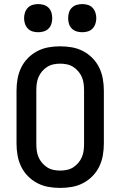

<svg xmlns="http://www.w3.org/2000/svg" viewBox="-20 -909 590 941"><path d="M275 12Q246 12 217.5 7Q189 2 163 -11.5Q137 -25 116.5 -46Q96 -67 83.5 -93Q71 -119 66 -147.5Q61 -176 61 -205V-465Q61 -494 66 -522.5Q71 -551 83.5 -577Q96 -603 116.5 -624Q137 -645 163 -658.5Q189 -672 217.5 -677Q246 -682 275 -682Q304 -682 332.5 -677Q361 -672 387 -658.5Q413 -645 433.5 -624Q454 -603 466.5 -577Q479 -551 484 -522.5Q489 -494 489 -465V-205Q489 -176 484 -147.5Q479 -119 466.5 -93Q454 -67 433.5 -46Q413 -25 387 -11.5Q361 2 332.5 7Q304 12 275 12ZM275 -73Q292 -73 308.5 -76.5Q325 -80 339 -89Q353 -98 364 -111Q375 -124 381.5 -139.5Q388 -155 390 -171.5Q392 -188 392 -205V-465Q392 -482 390 -498.5Q388 -515 381.5 -530.5Q375 -546 364 -559Q353 -572 339 -581Q325 -590 308.5 -593.5Q292 -597 275 -597Q258 -597 241.5 -593.5Q225 -590 211 -581Q197 -572 186 -559Q175 -546 168.5 -530.5Q162 -515 160 -498.5Q158 -482 158 -465V-205Q158 -188 160 -171.5Q162 -155 168.5 -139.5Q175 -124 186 -111Q197 -98 211 -89Q225 -80 241.5 -76.5Q258 -73 275 -73ZM383 -751Q369 -751 355.5 -755Q342 -759 332 -769Q322 -779 318 -792.5Q314 -806 314 -820Q314 -834 318 -847.5Q322 -861 332 -871Q342 -881 355.5 -885Q369 -889 383 -889Q397 -889 410.5 -885Q424 -881 433.5 -871Q443 -861 447.5 -847.5Q452 -834 452 -820Q452 -806 447.5 -792.5Q443 -779 433.5 -769Q424 -759 410.5 -755Q397 -751 383 -751ZM167 -751Q153 -751 139.5 -755Q126 -759 116.5 -769Q107 -779 102.5 -792.5Q98 -806 98 -820Q98 -834 102.5 -847.5Q107 -861 116.5 -871Q126 -881 139.5 -885Q153 -889 167 -889Q181 -889 194.5 -885Q208 -881 218 -871Q228 -861 232 -847.5Q236 -834 236 -820Q236 -806 232 -792.5Q228 -779 218 -769Q208 -759 194.5 -755Q181 -751 167 -751Z"/></svg>

Font: Lode Dark Term
Style: Bold
Weight: 700
Monospace: yes
Designer: Belleve Invis
Foundry: Belleve Invis
Version: Version 29.2.0